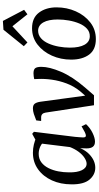

<svg xmlns="http://www.w3.org/2000/svg" viewBox="303 -974 684 1330"><g transform="rotate(-90 645.0 -309.0)"><path d="M148 9Q100 9 66 -31Q32 -71 33 -156Q33 -231 60.5 -291.5Q88 -352 137.5 -387.5Q187 -423 252 -423Q281 -423 308.5 -416.5Q336 -410 359 -399L339 -332Q321 -360 296 -371.5Q271 -383 245 -383Q210 -383 185.5 -364.5Q161 -346 145.5 -315Q130 -284 123 -247Q116 -210 116 -173Q115 -117 131 -84Q147 -51 176 -51Q194 -51 216.5 -65.5Q239 -80 259 -107Q279 -134 293 -171L305 -164Q287 -77 243 -34Q199 9 148 9ZM329 7Q305 7 293.5 -7.5Q282 -22 282 -52Q282 -63 283 -80.5Q284 -98 286 -125L319 -393L383 -428L397 -416L362 -131Q361 -118 359.5 -101Q358 -84 358 -75Q358 -56 370 -56Q379 -56 394.5 -63.5Q410 -71 435 -86L450 -55Q423 -26 388.5 -9.5Q354 7 329 7Z M650 0 609 -26Q629 -41 646 -59.5Q663 -78 677 -95Q713 -139 732 -190Q751 -241 758 -291.5Q765 -342 763 -385L762 -414Q771 -416 781 -417.5Q791 -419 802 -419Q829 -419 838 -406.5Q847 -394 847 -364Q847 -309 813 -229Q779 -149 703 -61ZM581 0 530 -335Q525 -366 497 -366H472L476 -400Q500 -410 520.5 -416.5Q541 -423 559 -423Q582 -423 591.5 -410.5Q601 -398 605 -373L652 -27L650 0Z M1039 13Q966 13 931.5 -34Q897 -81 897 -158Q897 -230 924.5 -291.5Q952 -353 1001 -391Q1050 -429 1114 -429Q1187 -429 1223 -380.5Q1259 -332 1259 -259Q1259 -188 1231.5 -126Q1204 -64 1154.5 -25.5Q1105 13 1039 13ZM1057 -29Q1088 -28 1110.5 -48Q1133 -68 1147 -101Q1161 -134 1168 -173.5Q1175 -213 1175 -251Q1175 -315 1155 -350.5Q1135 -386 1098 -387Q1068 -387 1045.5 -367.5Q1023 -348 1008.5 -315Q994 -282 987 -243Q980 -204 980 -167Q980 -101 1000 -65.5Q1020 -30 1057 -29ZM990 -486 1104 -627 1165 -631 1242 -484 1211 -461 1128 -565 1016 -461Z"/></g></svg>

Font: Rasa
Style: Italic
Weight: 400
Italic angle: -7.10001°
Designer: Anna Giedrys (Yrsa+Rasa design), David Brezina (Yrsa art-direction, Rasa art-direction, design)
Foundry: Rosetta Type Foundry
Version: Version 2.004